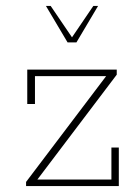

<svg xmlns="http://www.w3.org/2000/svg" viewBox="-20 -628 473 648"><path d="M68 0V-14L345 -380L352 -371H98V-277H72V-393H374V-376L97 -10L96 -22H356V-130H381V0ZM208 -485 135 -608H151L223 -502L295 -608H311L238 -485Z"/></svg>

Font: Rokkitt Thin
Style: Regular
Weight: 250
Version: Version 3.103